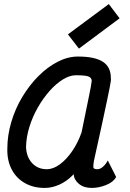

<svg xmlns="http://www.w3.org/2000/svg" viewBox="-20 -910 640 944"><path d="M510 -121 551 -40Q538 -15 502 -0.5Q466 14 431 14Q392 14 368 -6Q344 -26 342 -54Q341 -51 339.5 -51.5Q338 -52 339 -50Q309 -19 272.5 -2.5Q236 14 200 14Q144 14 102 -10Q60 -34 37.5 -77Q15 -120 16 -177Q16 -244 35.5 -310Q55 -376 90 -434Q125 -492 169.5 -536.5Q214 -581 264 -606.5Q314 -632 363 -632Q446 -632 485.5 -606.5Q525 -581 525 -527Q526 -522 525 -512.5Q524 -503 519.5 -480.5Q515 -458 506 -414.5Q497 -371 481.5 -299.5Q466 -228 442 -120Q438 -97 439 -87.5Q440 -78 459 -78Q472 -78 486 -90Q500 -102 510 -121ZM210 -78Q242 -78 275 -102.5Q308 -127 336 -168.5Q364 -210 381 -259Q401 -358 415.5 -427.5Q430 -497 431 -513Q430 -529 413.5 -534.5Q397 -540 353 -540Q323 -540 289.5 -519.5Q256 -499 224 -463Q192 -427 166 -381.5Q140 -336 124.5 -286Q109 -236 108 -187Q110 -138 138 -108Q166 -78 210 -78ZM368 -671 314 -741 515 -890 568 -820Z"/></svg>

Font: Victor Mono Thin
Style: Italic
Weight: 100
Italic angle: -12°
Monospace: yes
Designer: Rune Bjørnerås
Version: Version 1.561;gftools[0.9.30]